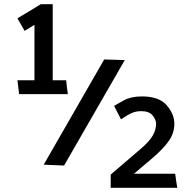

<svg xmlns="http://www.w3.org/2000/svg" viewBox="-20 -784 911 914"><path d="M303 -336H71L63 -402H144V-666Q133 -659 121 -651.5Q109 -644 97 -637L63 -697Q91 -713 118.5 -730Q146 -747 174 -764H231V-402H295Q296 -386 298.5 -369Q301 -352 303 -336ZM476 -501 574 -498Q502 -373 429.5 -247Q357 -121 285 4L188 0ZM655 -325Q738 -325 774 -282.5Q810 -240 810 -195Q810 -151 784 -113.5Q758 -76 704 -30L618 43H814Q816 59 818.5 76.5Q821 94 824 110H507V47L653 -78Q691 -111 707 -138.5Q723 -166 723 -195Q723 -214 706.5 -234.5Q690 -255 651 -255Q618 -255 587.5 -236Q557 -217 556 -216L523 -280Q534 -287 569 -306Q604 -325 655 -325Z"/></svg>

Font: Palanquin Medium
Style: Regular
Weight: 500
Designer: Pria Ravichandran
Version: Version 1.0.4